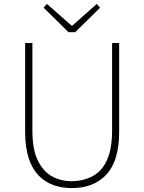

<svg xmlns="http://www.w3.org/2000/svg" viewBox="-20 -945 734 978"><path d="M183 -45Q108 -117 108 -272V-726H145V-280Q145 -181 174 -125Q201 -71 245.5 -46.5Q290 -22 346 -22Q399 -22 447 -45Q551 -97 551 -280V-726H587V-272Q587 -115 511 -45Q448 13 346 13Q244 13 183 -45ZM202 -906 219 -925 344 -815H349L473 -925L490 -906L363 -781H329Z"/></svg>

Font: Merged Yaku Han JP Thin
Style: Regular
Weight: 250
Designer: Ryoko NISHIZUKA 西塚涼子 (kana, bopomofo & ideographs); Paul D. Hunt (Latin, Greek & Cyrillic); Sandoll Communications 산돌커뮤니
Foundry: Adobe
Version: Version 2.004